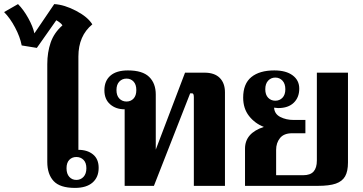

<svg xmlns="http://www.w3.org/2000/svg" viewBox="-77 -908 1775 938"><path d="M154 -117V-595Q154 -652 170.5 -700Q187 -748 228 -784Q225 -790 215.5 -797.5Q206 -805 198 -809L103 -674L29 -686Q21 -728 -3.5 -774Q-28 -820 -57 -849L11 -888Q38 -861 61 -819.5Q84 -778 91 -745L188 -888Q238 -885 295 -855Q352 -825 374 -789Q306 -733 306 -632V-176Q350 -176 377.5 -153.5Q405 -131 405 -88Q405 -42 375 -16Q345 10 289 10Q216 10 185 -23.5Q154 -57 154 -117ZM345 -86Q345 -113 331 -127Q317 -141 296 -141Q275 -141 261.5 -127Q248 -113 248 -86Q248 -59 261.5 -44Q275 -29 296 -29Q317 -29 331 -44Q345 -59 345 -86Z M532 -374Q489 -374 461 -398.5Q433 -423 433 -467Q433 -513 462.5 -538.5Q492 -564 548 -564Q619 -564 651.5 -532.5Q684 -501 684 -446V-177L827 -553H922Q971 -553 996.5 -527.5Q1022 -502 1022 -457V0H870V-433Q870 -452 862 -452H852L675 0H532ZM589 -468Q589 -495 575.5 -509.5Q562 -524 541 -524Q520 -524 506 -509.5Q492 -495 492 -468Q492 -441 506 -426.5Q520 -412 541 -412Q562 -412 575.5 -426.5Q589 -441 589 -468Z M1120 -182Q1120 -258 1212 -288Q1168 -305 1139.5 -341.5Q1111 -378 1111 -431Q1111 -499 1151 -531.5Q1191 -564 1263 -564Q1320 -564 1352.5 -540Q1385 -516 1385 -475Q1385 -432 1358 -406Q1331 -380 1282 -380Q1276 -380 1262 -382Q1264 -351 1292.5 -336.5Q1321 -322 1357 -322H1415V-257H1350Q1310 -257 1291 -233.5Q1272 -210 1272 -176V-52H1404Q1439 -52 1455 -70Q1471 -88 1471 -124V-553H1623V-114Q1623 -71 1609 -46.5Q1595 -22 1563.5 -11Q1532 0 1475 0H1120ZM1317 -472Q1317 -499 1303 -514Q1289 -529 1268 -529Q1247 -529 1233 -514Q1219 -499 1219 -472Q1219 -445 1233 -430.5Q1247 -416 1268 -416Q1289 -416 1303 -430.5Q1317 -445 1317 -472Z"/></svg>

Font: Trirong Bold
Style: Regular
Weight: 700
Designer: Katatrad Team
Foundry: CadsonDemak
Version: Version 1.000